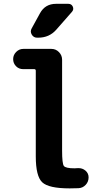

<svg xmlns="http://www.w3.org/2000/svg" viewBox="-20 -990 540 1019"><path d="M277.3 -969.7H342.8Q359.4 -969.7 366.2 -955.1Q373 -940.4 362.3 -927.7L278.3 -832Q241.2 -790 182.6 -790H176.8Q158.2 -790 148.4 -806.6Q138.7 -823.2 148.4 -839.8L192.4 -919.9Q219.7 -969.7 277.3 -969.7ZM394.5 -97.7Q417 -98.6 433.6 -84.5Q450.2 -70.3 450.2 -48.8Q450.2 -25.4 434.6 -8.8Q418.9 7.8 396.5 8.8Q381.8 9.8 349.6 9.8Q238.3 9.8 204.1 -22.5Q169.9 -54.7 169.9 -160.2V-614.3Q169.9 -623 162.1 -623H103.5Q80.1 -623 64.9 -638.7Q49.8 -654.3 49.8 -676.3Q49.8 -698.2 65.9 -714.4Q82 -730.5 103.5 -730.5H252.9Q276.4 -730.5 293 -713.4Q309.6 -696.3 309.6 -672.9V-190.4Q309.6 -122.1 318.8 -109.4Q328.1 -96.7 375 -96.7Q377.9 -96.7 384.3 -97.2Q390.6 -97.7 394.5 -97.7Z"/></svg>

Font: Rounded Mgen+ 2m bold
Style: Bold
Weight: 700
Designer: [Source Han Sans]
Ryoko NISHIZUKA  (kana & ideographs); Paul D. Hunt (Latin, Greek & Cyrillic); Wenlong ZHANG  (bopomofo
Version: Version 1.059.20150602